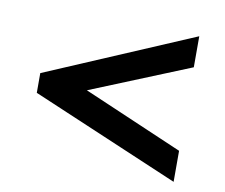

<svg xmlns="http://www.w3.org/2000/svg" viewBox="-62 -586 764 652"><g transform="rotate(10 320.0 -260.0)"><path d="M231 -264 575 -404V-511L65 -294V-226L575 -9V-116Z"/></g></svg>

Font: Jost Medium
Style: Regular
Weight: 500
Version: Version 3.710